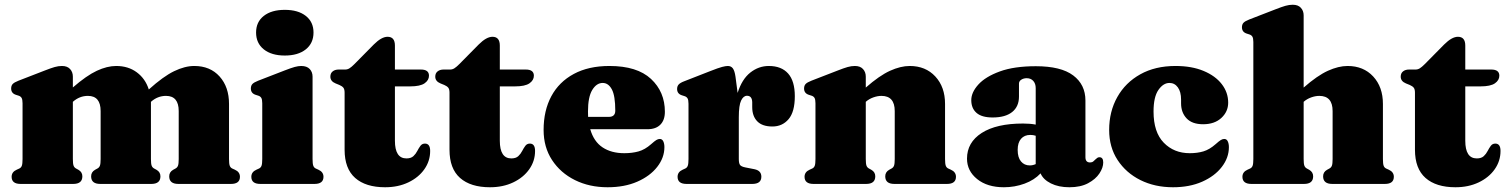

<svg xmlns="http://www.w3.org/2000/svg" viewBox="-20 -775 6354 809"><path d="M287 -452V-406.5Q344.5 -456.5 388 -476.8Q431.5 -497 469.5 -497Q520.5 -497 556.5 -470.2Q592.5 -443.5 607 -398Q668 -453 713.5 -475Q759 -497 798.5 -497Q865.5 -497 905.2 -452.8Q945 -408.5 945 -337V-105Q945 -85 948 -76.8Q951 -68.5 958.5 -65L969.5 -60Q991 -50.5 991 -30Q991 0 953 0H731.5Q693 0 693 -32Q693 -50 709.5 -59.5L719.5 -65Q727 -69 730 -77Q733 -85 733 -105V-307Q733 -371 679.5 -371Q644 -371 616 -346Q616 -341.5 616 -337V-105Q616 -85 619 -77Q622 -69 629.5 -65L639.5 -59.5Q656 -50 656 -32Q656 0 617.5 0H402.5Q364 0 364 -32Q364 -50 380.5 -59.5L390.5 -65Q398 -69 401 -77Q404 -85 404 -105V-307Q404 -371 350.5 -371Q315 -371 287 -346V-105Q287 -85 290 -77Q293 -69 300.5 -65L310.5 -59.5Q327 -50 327 -32Q327 0 288.5 0H67Q29 0 29 -30Q29 -50.5 50.5 -60L61.5 -65Q69 -68.5 72 -76.8Q75 -85 75 -105V-340Q75 -356 70.8 -362.8Q66.5 -369.5 58 -372L47 -375.5Q27 -382 27 -402Q27 -414 33.5 -421Q40 -428 58 -435L169 -478Q194.5 -488 210.2 -492.5Q226 -497 241 -497Q263.5 -497 275.2 -484.2Q287 -471.5 287 -452Z M1180 -541Q1124 -541 1091.5 -567Q1059 -593 1059 -638Q1059 -682.5 1091.5 -708Q1124 -733.5 1180 -733.5Q1236 -733.5 1268.5 -708Q1301 -682.5 1301 -638Q1301 -593 1268.5 -567Q1236 -541 1180 -541ZM1297 -452V-105Q1297 -85 1300 -76.8Q1303 -68.5 1310.5 -65L1321.5 -60Q1343 -50.5 1343 -30Q1343 0 1305 0H1077Q1039 0 1039 -30Q1039 -50.5 1060.5 -60L1071.5 -65Q1079 -68.5 1082 -76.8Q1085 -85 1085 -105V-340Q1085 -356 1080.8 -362.8Q1076.5 -369.5 1068 -372L1057 -375.5Q1037 -382 1037 -402Q1037 -414 1043.5 -421Q1050 -428 1068 -435L1179 -478Q1206 -488.5 1221.5 -492.8Q1237 -497 1249 -497Q1273 -497 1285 -484.2Q1297 -471.5 1297 -452Z M1410 -417 1394 -423.5Q1372 -432.5 1372 -452Q1372 -466.5 1381.8 -474.2Q1391.5 -482 1407 -482H1434.5Q1444 -482 1452.2 -487Q1460.5 -492 1473.5 -505L1555 -587.5Q1587.5 -620 1613 -620Q1644 -620 1644 -583V-482H1753.5Q1787.5 -482 1787.5 -456Q1787.5 -437 1769 -424Q1750.5 -411 1708 -411H1644V-182Q1644 -107.5 1692.5 -107.5Q1711.5 -107.5 1721.8 -117Q1732 -126.5 1738.2 -138.8Q1744.5 -151 1751.5 -160.5Q1758.5 -170 1770.5 -170Q1792.5 -170 1792.5 -139Q1792.5 -96.5 1768 -61.8Q1743.5 -27 1700.5 -6.5Q1657.5 14 1602.5 14Q1521 14 1476.5 -25.2Q1432 -64.5 1432 -144V-384.5Q1432 -399 1426.8 -405.5Q1421.5 -412 1410 -417Z M1852 -417 1836 -423.5Q1814 -432.5 1814 -452Q1814 -466.5 1823.8 -474.2Q1833.5 -482 1849 -482H1876.5Q1886 -482 1894.2 -487Q1902.5 -492 1915.5 -505L1997 -587.5Q2029.5 -620 2055 -620Q2086 -620 2086 -583V-482H2195.5Q2229.5 -482 2229.5 -456Q2229.5 -437 2211 -424Q2192.5 -411 2150 -411H2086V-182Q2086 -107.5 2134.5 -107.5Q2153.5 -107.5 2163.8 -117Q2174 -126.5 2180.2 -138.8Q2186.5 -151 2193.5 -160.5Q2200.5 -170 2212.5 -170Q2234.5 -170 2234.5 -139Q2234.5 -96.5 2210 -61.8Q2185.5 -27 2142.5 -6.5Q2099.5 14 2044.5 14Q1963 14 1918.5 -25.2Q1874 -64.5 1874 -144V-384.5Q1874 -399 1868.8 -405.5Q1863.5 -412 1852 -417Z M2781.5 -304Q2781.5 -269 2762.5 -249.8Q2743.5 -230.5 2708 -230.5H2467Q2482 -178.5 2519 -154Q2556 -129.5 2610.5 -129.5Q2643.5 -129.5 2670.5 -137Q2697.5 -144.5 2723.5 -167.5Q2738 -180.5 2745.5 -185Q2753 -189.5 2760 -189.5Q2770 -189.5 2774.8 -179.5Q2779.5 -169.5 2779.5 -155Q2779.5 -110.5 2749.2 -71.8Q2719 -33 2665.2 -9.5Q2611.5 14 2540 14Q2463.5 14 2402.5 -16.2Q2341.5 -46.5 2306 -100.8Q2270.5 -155 2270.5 -227.5Q2270.5 -309 2303 -369.5Q2335.5 -430 2397.8 -463.5Q2460 -497 2548 -497Q2664.5 -497 2723 -442.5Q2781.5 -388 2781.5 -304ZM2457.5 -305Q2457.5 -293.5 2458 -282.5H2545Q2572.5 -282.5 2572.5 -308.5Q2572.5 -371.5 2558 -398.5Q2543.5 -425.5 2519.5 -425.5Q2493.5 -425.5 2475.5 -396Q2457.5 -366.5 2457.5 -305Z M3079 -452 3088 -383.5Q3106 -441 3141.2 -469Q3176.5 -497 3219.5 -497Q3272.5 -497 3300.8 -465.2Q3329 -433.5 3329 -369.5Q3329 -304 3302.8 -273Q3276.5 -242 3234.5 -242Q3192 -242 3170.8 -263.8Q3149.5 -285.5 3149.5 -324V-345Q3148.5 -371.5 3127.5 -371.5Q3112.5 -371.5 3102.8 -351.5Q3093 -331.5 3093 -281V-105Q3093 -87.5 3098 -80.2Q3103 -73 3121 -69.5L3159 -62Q3188 -56 3188 -30.5Q3188 0 3149.5 0H2873Q2835 0 2835 -30Q2835 -50.5 2856.5 -60L2867.5 -65Q2875 -68.5 2878 -76.8Q2881 -85 2881 -105V-338Q2881 -354 2876.8 -360.8Q2872.5 -367.5 2864 -370L2853 -373.5Q2833 -380 2833 -400Q2833 -412 2839.8 -419.2Q2846.5 -426.5 2864 -433L2971.5 -475Q3007 -489 3022.5 -493Q3038 -497 3046.5 -497Q3060.5 -497 3068 -486.8Q3075.5 -476.5 3079 -452Z M3628 -452V-406Q3685.5 -456.5 3730.2 -476.8Q3775 -497 3813 -497Q3880 -497 3921 -452.8Q3962 -408.5 3962 -337V-105Q3962 -85 3965 -76.8Q3968 -68.5 3975.5 -65L3986.5 -60Q4008 -50.5 4008 -30Q4008 0 3970 0H3748.5Q3710 0 3710 -32Q3710 -50 3726.5 -59.5L3736.5 -65Q3744 -69 3747 -77Q3750 -85 3750 -105V-307Q3750 -371 3694 -371Q3677.5 -371 3659.5 -364.5Q3641.5 -358 3628 -346V-105Q3628 -85 3631 -77Q3634 -69 3641.5 -65L3651.5 -59.5Q3668 -50 3668 -32Q3668 0 3629.5 0H3408Q3370 0 3370 -30Q3370 -50.5 3391.5 -60L3402.5 -65Q3410 -68.5 3413 -76.8Q3416 -85 3416 -105V-340Q3416 -356 3411.8 -362.8Q3407.5 -369.5 3399 -372L3388 -375.5Q3368 -382 3368 -402Q3368 -414 3374.5 -421Q3381 -428 3399 -435L3510 -478Q3535.5 -488 3551.2 -492.5Q3567 -497 3582 -497Q3604.5 -497 3616.2 -484.2Q3628 -471.5 3628 -452Z M4054.5 -106.5Q4054.5 -175 4116.5 -214.8Q4178.5 -254.5 4290.5 -254.5Q4321 -254.5 4344 -250V-403.5Q4344 -422.5 4333.8 -434Q4323.5 -445.5 4306 -445.5Q4293 -445.5 4283.2 -439.2Q4273.5 -433 4273.5 -422.5V-368Q4273.5 -326 4244.8 -303Q4216 -280 4162.5 -280Q4117 -280 4094.8 -299.2Q4072.5 -318.5 4072.5 -353Q4072.5 -386 4102.5 -419Q4132.5 -452 4192.8 -474Q4253 -496 4344.5 -496Q4450.5 -496 4502 -457.2Q4553.5 -418.5 4553.5 -351.5V-112.5Q4553.5 -90.5 4573 -90.5Q4581.5 -90.5 4586.8 -95Q4592 -99.5 4596.5 -104Q4600 -107.5 4603.8 -110Q4607.5 -112.5 4612.5 -112.5Q4628.5 -112.5 4628.5 -90.5Q4628.5 -68.5 4612.5 -44.2Q4596.5 -20 4564.8 -3Q4533 14 4486 14Q4440.5 14 4408 -2.2Q4375.5 -18.5 4364.5 -44.5Q4338.5 -16.5 4297 -1.2Q4255.5 14 4210 14Q4140 14 4097.2 -20.5Q4054.5 -55 4054.5 -106.5ZM4268 -143.5Q4268 -111.5 4282 -94.8Q4296 -78 4319 -78Q4331.5 -78 4344 -83.5V-203Q4333.5 -206.5 4321 -206.5Q4296.5 -206.5 4282.2 -190.2Q4268 -174 4268 -143.5Z M5155 -342.5Q5155 -304.5 5126.2 -278Q5097.5 -251.5 5049.5 -251.5Q5003 -251.5 4979.8 -276.2Q4956.5 -301 4956.5 -339.5V-355.5Q4956.5 -388 4943 -406.8Q4929.5 -425.5 4907.5 -425.5Q4881.5 -425.5 4861 -396Q4840.5 -366.5 4840.5 -305Q4840.5 -218 4883.5 -173.8Q4926.5 -129.5 4993 -129.5Q5025 -129.5 5050.8 -137.2Q5076.5 -145 5102 -167.5Q5116.5 -180.5 5124 -185Q5131.5 -189.5 5138.5 -189.5Q5148.5 -189.5 5153.2 -179.5Q5158 -169.5 5158 -155Q5158 -110.5 5128.2 -71.8Q5098.5 -33 5045.5 -9.5Q4992.5 14 4922.5 14Q4846 14 4785.2 -16.2Q4724.5 -46.5 4689 -100.8Q4653.5 -155 4653.5 -227.5Q4653.5 -305 4687.8 -366Q4722 -427 4784.8 -462Q4847.5 -497 4933 -497Q5001.5 -497 5051.2 -476.2Q5101 -455.5 5128 -420.5Q5155 -385.5 5155 -342.5Z M5473 -710V-406Q5530.5 -456.5 5575.2 -476.8Q5620 -497 5658 -497Q5725 -497 5766 -452.8Q5807 -408.5 5807 -337V-105Q5807 -85 5810 -76.8Q5813 -68.5 5820.5 -65L5831.5 -60Q5853 -50.5 5853 -30Q5853 0 5815 0H5593.5Q5555 0 5555 -32Q5555 -50 5571.5 -59.5L5581.5 -65Q5589 -69 5592 -77Q5595 -85 5595 -105V-307Q5595 -371 5539 -371Q5522.5 -371 5504.5 -364.5Q5486.5 -358 5473 -346V-105Q5473 -85 5476 -77Q5479 -69 5486.5 -65L5496.5 -59.5Q5513 -50 5513 -32Q5513 0 5474.5 0H5253Q5215 0 5215 -30Q5215 -50.5 5236.5 -60L5247.5 -65Q5255 -68.5 5258 -76.8Q5261 -85 5261 -105V-598Q5261 -614 5256.8 -620.8Q5252.5 -627.5 5244 -630L5233 -633.5Q5213 -640 5213 -660Q5213 -672 5219.5 -679Q5226 -686 5244 -693L5355 -736Q5380.5 -746 5396.2 -750.5Q5412 -755 5427 -755Q5449.5 -755 5461.2 -742.2Q5473 -729.5 5473 -710Z M5920 -417 5904 -423.5Q5882 -432.5 5882 -452Q5882 -466.5 5891.8 -474.2Q5901.5 -482 5917 -482H5944.5Q5954 -482 5962.2 -487Q5970.5 -492 5983.5 -505L6065 -587.5Q6097.5 -620 6123 -620Q6154 -620 6154 -583V-482H6263.5Q6297.5 -482 6297.5 -456Q6297.5 -437 6279 -424Q6260.5 -411 6218 -411H6154V-182Q6154 -107.5 6202.5 -107.5Q6221.5 -107.5 6231.8 -117Q6242 -126.5 6248.2 -138.8Q6254.5 -151 6261.5 -160.5Q6268.5 -170 6280.5 -170Q6302.5 -170 6302.5 -139Q6302.5 -96.5 6278 -61.8Q6253.5 -27 6210.5 -6.5Q6167.5 14 6112.5 14Q6031 14 5986.5 -25.2Q5942 -64.5 5942 -144V-384.5Q5942 -399 5936.8 -405.5Q5931.5 -412 5920 -417Z"/></svg>

Font: Fraunces 9pt S000 Black
Style: Regular
Weight: 900
Version: Version 1.000; ttfautohint (v1.8.3)